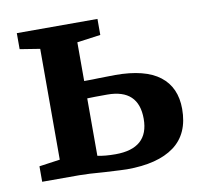

<svg xmlns="http://www.w3.org/2000/svg" viewBox="-68 -628 742 708"><g transform="rotate(-10 303.5 -273.5)"><path d="M309 -340 369 -341Q481 -341 536 -298.5Q591 -256 591 -175Q591 -82 529.5 -36.5Q468 9 352 9Q339 9 269 5Q207 0 175 0H36V-58L114 -69V-484L39 -496V-556H341V-496L253 -484V-339Q288 -339 309 -340ZM320 -53Q445 -53 445 -164Q445 -275 328 -275Q275 -275 253 -274V-59Q281 -53 320 -53Z"/></g></svg>

Font: Koeln Type Serif
Style: Bold
Weight: 700
Designer: Eben Sorkin
Foundry: Eben Sorkin
Version: Version 2.002